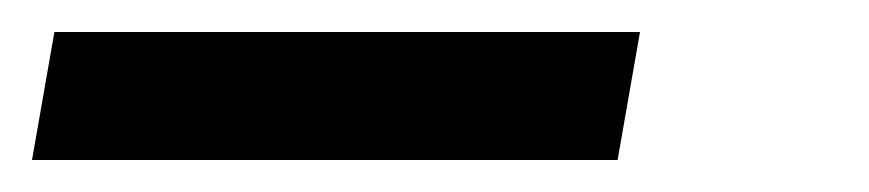

<svg xmlns="http://www.w3.org/2000/svg" viewBox="-23 -20 543 120"><path d="M-3 80 11 0H377L363 80Z"/></svg>

Font: Iosevka Curly Slab Medium
Style: Italic
Weight: 500
Italic angle: -9°
Monospace: yes
Designer: Belleve Invis
Foundry: Belleve Invis
Version: Version 22.1.2; ttfautohint (v1.8.4)